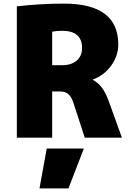

<svg xmlns="http://www.w3.org/2000/svg" viewBox="-20 -760 726 1060"><path d="M198 280 238 60H443L358 280ZM268 -255V0H73V-725Q203 -740 333 -740Q633 -740 633 -515Q633 -452 594 -398Q555 -344 493 -321V-319Q523 -302 543 -275.5Q563 -249 581 -200L653 0H448L386 -190Q375 -225 358 -240Q341 -255 313 -255ZM268 -400H323Q374 -400 403.5 -425.5Q433 -451 433 -495Q433 -590 323 -590Q291 -590 268 -585Z"/></svg>

Font: Mplus 1p Black
Style: Regular
Weight: 900
Version: Version 1.061